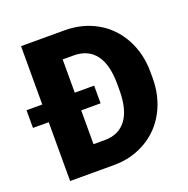

<svg xmlns="http://www.w3.org/2000/svg" viewBox="-142 -831 930 951"><g transform="rotate(-20 323.0 -355.5)"><path d="M68.4 0V-310.1H-14.6V-403.3H68.4V-710.9H297.4Q391.6 -710.9 466.8 -668.2Q542 -625.5 584.2 -547.6Q626.5 -469.7 627 -373V-340.3Q627 -242.7 585.7 -165.3Q544.4 -87.9 469.5 -44.2Q394.5 -0.5 302.2 0ZM341.8 -310.1H239.7V-131.8H299.3Q373 -131.8 412.6 -184.3Q452.1 -236.8 452.1 -340.3V-371.1Q452.1 -474.1 412.6 -526.4Q373 -578.6 297.4 -578.6H239.7V-403.3H341.8Z"/></g></svg>

Font: Roboto Black
Style: Regular
Weight: 900
Designer: Google
Version: Version 2.134; 2016